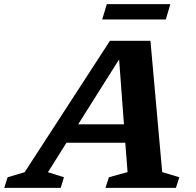

<svg xmlns="http://www.w3.org/2000/svg" viewBox="-84 -911 948 931"><path d="M702.5 -76.5 785.5 -51.5 769 0H427.5L444 -51.5L534.5 -76.5L523.5 -219H238.5L148.5 -76L226 -51.5L210.5 0H-63.5L-47 -51.5L35.5 -76L449 -713H645.5ZM295 -308H517L493.5 -623ZM411.5 -816.5 434 -891H742L720 -816.5Z"/></svg>

Font: Newsreader 6pt SemiBold
Style: Italic
Weight: 600
Italic angle: -17°
Designer: Hugues Gentile
Foundry: Production Type
Version: Version 1.003; ttfautohint (v1.8.3)